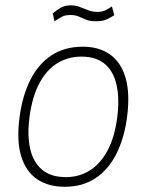

<svg xmlns="http://www.w3.org/2000/svg" viewBox="-20 -706 562 736"><path d="M227.5 10Q165.5 10 122.5 -19Q79.5 -48 61.2 -107.2Q43 -166.5 55 -257Q65.5 -338 95.8 -398.8Q126 -459.5 176.5 -493.2Q227 -527 297.5 -527Q359 -527 401 -497.8Q443 -468.5 461 -408.8Q479 -349 467 -257Q456.5 -177 426.5 -117Q396.5 -57 347 -23.5Q297.5 10 227.5 10ZM232.5 -27Q282.5 -27 323.2 -52Q364 -77 391.8 -128Q419.5 -179 429.5 -257Q438.5 -326.5 427.2 -378.8Q416 -431 382.8 -460Q349.5 -489 292.5 -489Q241.5 -489 200.2 -464Q159 -439 131.2 -387.5Q103.5 -336 93 -257Q84 -188 95.5 -136.2Q107 -84.5 141 -55.8Q175 -27 232.5 -27ZM189 -624.5 182 -654.5Q198 -668 213.8 -676.8Q229.5 -685.5 251 -685.5Q270.5 -685.5 286.2 -679.2Q302 -673 318 -666.8Q334 -660.5 354 -660.5Q371.5 -660.5 383.2 -666.2Q395 -672 409 -681.5L418 -647.5Q407.5 -641 391.2 -632.8Q375 -624.5 348 -624.5Q325 -624.5 310.2 -630.5Q295.5 -636.5 282 -642.5Q268.5 -648.5 250 -648.5Q227.5 -648.5 214 -640Q200.5 -631.5 189 -624.5Z"/></svg>

Font: Public Sans Thin Thin
Style: Italic
Weight: 250
Italic angle: -8°
Version: Version 2.001